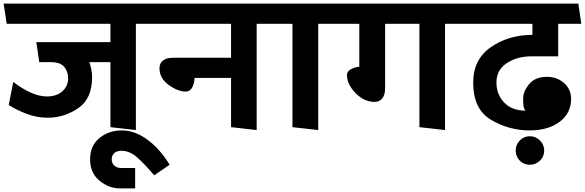

<svg xmlns="http://www.w3.org/2000/svg" viewBox="-31 -700 3220 1057"><path d="M577 0V-358H461Q467 -340 471.5 -319Q476 -298 476 -275Q476 -156 399 -104Q322 -52 232 -52Q171 -52 114 -74Q57 -96 17 -122L42 -249Q90 -212 137.5 -190.5Q185 -169 227 -169Q281 -169 312.5 -197.5Q344 -226 344 -269Q344 -306 322.5 -332Q301 -358 247 -358H185L169 -468H577V-569H6L-11 -680H812L829 -569H717V16Z M818 265Q765 203 724 166.5Q683 130 637 130Q611 130 597.5 143.5Q584 157 584 177Q584 198 598 211.5Q612 225 637 225H713V337H628Q568 337 516.5 294.5Q465 252 465 177Q465 102 516.5 60Q568 18 639 18Q711 18 780 68.5Q849 119 903 207Z M1241 0V-271H1040Q1040 -249 1030.5 -225.5Q1021 -202 1001 -197Q999 -197 996.5 -196.5Q994 -196 991 -196Q948 -196 897.5 -232.5Q847 -269 847 -324Q847 -352 866.5 -367Q886 -382 920 -382H1241V-569H822L805 -680H1477L1493 -569H1382V16Z M1579 0V-569H1488L1471 -680H1814L1832 -569H1721V16Z M2278 0V-569H2089V-213Q2089 -179 2074 -159Q2059 -139 2031 -139Q1974 -139 1926.5 -187.5Q1879 -236 1879 -288Q1879 -307 1902 -319.5Q1925 -332 1947 -332V-569H1826L1809 -680H2513L2529 -569H2419V16Z M2884 18Q2772 18 2673 -40Q2574 -98 2574 -245Q2574 -373 2671.5 -440.5Q2769 -508 2900 -508V-569H2525L2508 -680H3153L3169 -569H3042V-390H2897Q2816 -390 2759 -352.5Q2702 -315 2702 -246Q2702 -180 2744.5 -135.5Q2787 -91 2862 -91Q2853 -101 2851 -117Q2849 -133 2849 -158Q2849 -197 2882 -237Q2915 -277 2981 -277Q3035 -277 3074 -243Q3113 -209 3113 -155Q3113 -77 3050 -29.5Q2987 18 2884 18ZM2886 207Q2853 207 2830.5 184.5Q2808 162 2808 128Q2808 97 2830.5 73.5Q2853 50 2886 50Q2918 50 2941.5 73.5Q2965 97 2965 128Q2965 162 2941.5 184.5Q2918 207 2886 207Z"/></svg>

Font: Palanquin Dark
Style: Regular
Weight: 400
Designer: Pria Ravichandran
Version: Version 1.000